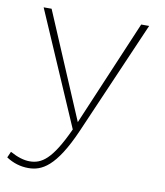

<svg xmlns="http://www.w3.org/2000/svg" viewBox="-76 -533 675 785"><g transform="rotate(10 261.0 -141.0)"><path d="M94 188C149 188 206 161 276 0L480 -470H447L261 -32L75 -470H42L246 1C185 134 144 160 94 160C71 160 44 152 13 135L2 160C31 179 62 188 94 188Z"/></g></svg>

Font: Gantari Thin
Style: Regular
Weight: 250
Designer: Anugrah Pasau
Foundry: Lafontype
Version: Version 1.000